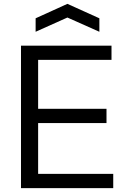

<svg xmlns="http://www.w3.org/2000/svg" viewBox="-20 -977 656 997"><path d="M89 -740H559V-666H178V-412H533V-338H178V-74H568V0H89ZM165 -882 330 -957 496 -882V-812L330 -886L165 -812Z"/></svg>

Font: Encode Sans Normal
Style: Regular
Weight: 400
Designer: Pablo Impallari, Andres Torresi
Foundry: Pablo Impallari, Andres Torresi
Version: Version 1.000; ttfautohint (v1.00) -l 8 -r 50 -G 200 -x 14 -